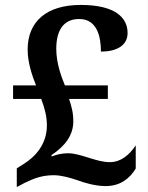

<svg xmlns="http://www.w3.org/2000/svg" viewBox="-20 -744 599 778"><path d="M408 10C467 10 505 -20 530 -61V-155C504 -116 470 -87 425 -87C399 -87 375 -94 345 -103C307 -115 282 -123 255 -123C231 -123 206 -117 190 -110L188 -115C245 -153 277 -197 277 -252C277 -288 270 -312 260 -343H417V-398H243C228 -434 208 -489 208 -546C208 -626 241 -667 301 -667C373 -667 389 -596 389 -535C459 -535 497 -564 497 -610C497 -674 445 -724 307 -724C170 -724 92 -658 92 -543C92 -490 111 -435 126 -398H33V-343H147C160 -308 170 -275 170 -236C170 -156 119 -106 75 -79L48 -62V14L80 -3C119 -22 152 -34 198 -34C228 -34 264 -24 296 -13C328 -1 370 10 408 10Z"/></svg>

Font: Noto Serif Tamil SemiBold
Style: Italic
Weight: 600
Italic angle: -12°
Designer: Indian Type Foundry, Tom Grace, and the Monotype Design Team
Foundry: Monotype Imaging Inc.
Version: Version 2.003